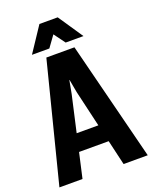

<svg xmlns="http://www.w3.org/2000/svg" viewBox="-179 -990 856 1079"><g transform="rotate(-20 249.0 -450.5)"><path d="M-15.1 0H123L229 -469.2Q233.4 -489.7 237.1 -512.2Q240.7 -534.7 243.7 -547.9H245.1Q248 -534.7 251.5 -512.2Q254.9 -489.7 259.3 -469.7L368.7 0H513.2L333.5 -710.9H165.5ZM93.3 -149.4H402.3L381.8 -252.9H112.8ZM302.7 -901.4H193.4L94.7 -752.9H198.7L247.1 -819.8L296.4 -752.9H402.8Z"/></g></svg>

Font: Roboto Flex Super Cond Bold
Style: Regular
Weight: 700
Width: 3
Designer: Berlow after Robertson
Foundry: Google
Version: Version 3.000